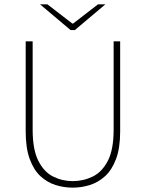

<svg xmlns="http://www.w3.org/2000/svg" viewBox="-20 -850 670 882"><path d="M314 12Q274 12 235.5 0Q197 -12 166 -40.5Q135 -69 116.5 -119.5Q98 -170 98 -246V-660H130V-254Q130 -163 156 -111.5Q182 -60 224 -39Q266 -18 314 -18Q363 -18 406 -39Q449 -60 475.5 -111.5Q502 -163 502 -254V-660H532V-246Q532 -170 513 -119.5Q494 -69 462.5 -40.5Q431 -12 392.5 0Q354 12 314 12ZM304 -712 164 -830H198L312 -742H316L430 -830H464L324 -712Z"/></svg>

Font: Source Sans 3
Style: Regular
Weight: 200
Designer: Paul D. Hunt
Foundry: Adobe
Version: Version 3.046;hotconv 1.0.118;makeotfexe 2.5.65603